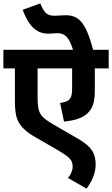

<svg xmlns="http://www.w3.org/2000/svg" viewBox="-20 -916 662 1134"><path d="M622 -512V-622H530C485 -792 441 -826 366 -826C343 -826 327 -823 300 -823C254 -823 239 -846 218 -896L114 -858C155 -748 205 -717 267 -717C287 -717 300 -720 318 -720C358 -720 387 -703 411 -622H0V-512H68V-322C68 -266 73 -234 83 -209C103 -163 140 -133 192 -104L313 -34C395 14 409 29 409 70C409 92 396 120 381 135L491 198C517 165 545 110 545 57C545 -8 523 -49 442 -96L302 -177C212 -229 202 -248 202 -349V-512H406V-401C406 -354 401 -340 387 -326C379 -318 362 -312 335 -308L358 -198C428 -205 469 -220 499 -249C529 -279 540 -315 540 -384V-512Z"/></svg>

Font: Noto Sans
Style: Bold Italic
Weight: 700
Italic angle: -12°
Designer: Monotype Design Team
Foundry: Monotype Imaging Inc.
Version: Version 2.013